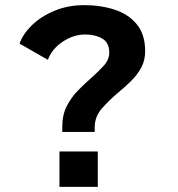

<svg xmlns="http://www.w3.org/2000/svg" viewBox="-20 -726 690 746"><path d="M222 -213.5V-234.5Q222 -280 239.5 -314Q257 -348 283 -374.5Q309 -401 335 -423.5Q363 -448.5 383.8 -471.5Q404.5 -494.5 404.5 -521.5Q404.5 -560.5 377.2 -576.2Q350 -592 311 -592Q266 -592 224 -564.2Q182 -536.5 166 -493.5L56 -556.5Q69 -594 104.2 -628.2Q139.5 -662.5 191.8 -684.2Q244 -706 307.5 -706Q372.5 -706 426.2 -688.2Q480 -670.5 512 -631Q544 -591.5 544 -527Q544 -491 528.5 -462.8Q513 -434.5 489 -411Q465 -387.5 439 -366Q404 -336.5 376 -304.8Q348 -273 348 -231V-213.5ZM211 -137.5H360V0H211Z"/></svg>

Font: Trispace SemiBold
Style: Regular
Weight: 600
Designer: Tyler Finck
Foundry: Etcetera Type Company
Version: Version 1.210; ttfautohint (v1.8.3)